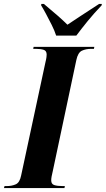

<svg xmlns="http://www.w3.org/2000/svg" viewBox="-60 -951 535 971"><path d="M-40 0 -37 -10H-25Q0 -10 20 -19Q40 -28 47 -64L170 -637Q174 -653 175 -662Q176 -671 176 -675Q176 -694 161 -699Q146 -704 120 -704H108L110 -714H417L415 -704H402Q374 -704 354 -694.5Q334 -685 326 -647L207 -86Q203 -70 201 -58.5Q199 -47 199 -39Q199 -20 214.5 -15Q230 -10 255 -10H268L266 0ZM224 -771Q216 -796 201.5 -825Q187 -854 172.5 -881Q158 -908 148 -924L149 -931H162Q204 -896 232 -871.5Q260 -847 281 -826Q310 -845 349 -871Q388 -897 441 -931H455L454 -924Q414 -882 383.5 -844.5Q353 -807 326 -771Z"/></svg>

Font: Noto Serif Display ExtraCondensed ExtraBold
Style: Italic
Weight: 800
Width: 2
Italic angle: -12°
Designer: Monotype Design Team
Foundry: Monotype Imaging Inc.
Version: Version 2.009